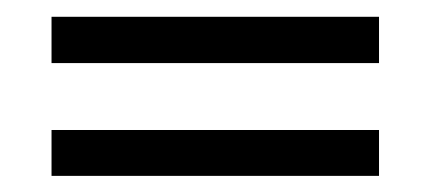

<svg xmlns="http://www.w3.org/2000/svg" viewBox="-20 -424 519 231"><path d="M42 -348.1V-403.8H436V-348.1ZM42 -212.4V-267.6H436V-212.4Z"/></svg>

Font: Elstob 6pt Medium
Style: Regular
Weight: 500
Designer: Peter S. Baker
Version: Version 1.015